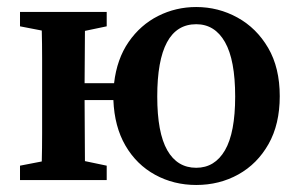

<svg xmlns="http://www.w3.org/2000/svg" viewBox="-20 -513 854 547"><path d="M539 -35Q592 -35 621 -85Q650 -135 650 -238Q650 -342 621 -393Q592 -444 539 -444Q428 -444 428 -238Q428 -135 456.5 -85Q485 -35 539 -35ZM539 14Q475 14 422 -15Q369 -44 337.5 -98Q306 -152 303 -228H221Q221 -182 221.5 -136Q222 -90 222 -54L284 -41V0H37V-41L99 -53Q100 -90 100 -133.5Q100 -177 100 -210V-269Q100 -302 100 -345.5Q100 -389 99 -426L37 -438V-479H284V-438L222 -425Q222 -391 221.5 -350Q221 -309 221 -276H305Q313 -345 346.5 -393.5Q380 -442 430.5 -467.5Q481 -493 539 -493Q602 -493 656.5 -463Q711 -433 744 -376.5Q777 -320 777 -239Q777 -159 745 -102.5Q713 -46 659 -16Q605 14 539 14Z"/></svg>

Font: Source Serif Pro Semibold
Style: Regular
Weight: 600
Designer: Frank Grießhammer
Foundry: Adobe Systems Incorporated
Version: Version 3.000;hotconv 1.0.109;makeotfexe 2.5.65596